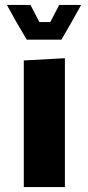

<svg xmlns="http://www.w3.org/2000/svg" viewBox="-20 -755 356 775"><path d="M76 0V-511L241 -520H242V0ZM88 -595 46 -666 9 -733V-735H103L139 -666H183L219 -735H307V-734L269 -666L228 -595Z"/></svg>

Font: Foldit Thin
Style: Bold
Weight: 700
Version: Version 1.003